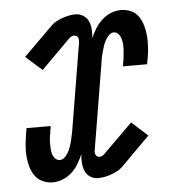

<svg xmlns="http://www.w3.org/2000/svg" viewBox="-44 -570 588 621"><g transform="rotate(-5 250.0 -260.0)"><path d="M103 8Q86 8 70.5 1Q55 -6 45.5 -19.5Q36 -33 31.5 -49Q27 -65 25.5 -82Q24 -99 25.5 -116.5Q27 -134 30 -152Q30 -153 30 -154.5Q30 -156 31 -157V-158Q31 -160 31.5 -162.5Q32 -165 32 -167Q33 -168 33 -170Q33 -172 33 -174H112Q112 -172 111.5 -170.5Q111 -169 111 -167Q110 -164 109.5 -160.5Q109 -157 109 -154Q107 -145 106 -136Q105 -127 105 -118Q105 -109 105.5 -100Q106 -91 108.5 -83Q111 -75 117 -68.5Q123 -62 132 -62Q141 -62 148 -69Q155 -76 159.5 -84Q164 -92 167 -100.5Q170 -109 172.5 -118Q175 -127 176.5 -135.5Q178 -144 180 -153L227 -436Q227 -440 227 -444Q227 -448 225.5 -451.5Q224 -455 220 -457Q216 -459 212 -459Q208 -459 203.5 -456.5Q199 -454 196 -451L102 -357L49 -404L144 -498Q152 -506 162 -511Q172 -516 182 -519.5Q192 -523 202.5 -525Q213 -527 223 -527Q237 -527 248.5 -519.5Q260 -512 265.5 -499.5Q271 -487 271.5 -473Q272 -459 271 -445Q277 -461 286.5 -476Q296 -491 309 -503Q322 -515 338 -521.5Q354 -528 371 -528Q388 -528 403.5 -521Q419 -514 428 -500.5Q437 -487 441.5 -471Q446 -455 447.5 -438Q449 -421 448 -403.5Q447 -386 444 -368Q444 -367 443.5 -365.5Q443 -364 443 -363V-362Q442 -360 442 -357.5Q442 -355 441 -353Q441 -352 440.5 -350Q440 -348 440 -346H362Q362 -348 362 -349.5Q362 -351 363 -353Q363 -356 363.5 -359.5Q364 -363 365 -366Q366 -375 367 -384Q368 -393 368.5 -402Q369 -411 368 -420Q367 -429 364.5 -437Q362 -445 356 -451.5Q350 -458 341 -458Q333 -458 326 -451Q319 -444 314.5 -436Q310 -428 307 -419.5Q304 -411 301.5 -402Q299 -393 297 -384.5Q295 -376 294 -367L247 -84Q246 -80 246.5 -76Q247 -72 248.5 -68.5Q250 -65 253.5 -63Q257 -61 261 -61Q266 -61 270 -63.5Q274 -66 277 -69L372 -163L424 -116L330 -22Q322 -14 312 -9Q302 -4 292 -0.5Q282 3 271.5 5Q261 7 250 7Q236 7 224.5 -0.5Q213 -8 208 -20.5Q203 -33 202 -47Q201 -61 203 -75Q196 -59 187 -44Q178 -29 165 -17Q152 -5 135.5 1.5Q119 8 103 8Z"/></g></svg>

Font: Iosevka Gothic
Style: Italic
Weight: 400
Italic angle: -9°
Monospace: yes
Designer: Belleve Invis
Foundry: Belleve Invis
Version: Version 15.5.1; ttfautohint (v1.8.4)